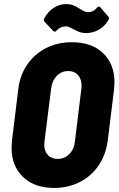

<svg xmlns="http://www.w3.org/2000/svg" viewBox="-20 -916 584 946"><path d="M37 -188Q37 -200 39 -224L70 -476Q78 -545 114 -597.5Q150 -650 207 -679Q264 -708 334 -708Q431 -708 487.5 -654.5Q544 -601 544 -511Q544 -500 542 -476L511 -224Q502 -154 466 -101Q430 -48 373 -19Q316 10 246 10Q150 10 93.5 -44Q37 -98 37 -188ZM349 -218 381 -480Q382 -485 382 -494Q382 -526 364.5 -546Q347 -566 317 -566Q283 -566 260 -542.5Q237 -519 232 -480L199 -218Q198 -213 198 -203Q198 -171 216 -152Q234 -133 264 -133Q297 -133 321 -156.5Q345 -180 349 -218ZM346 -770Q342 -772 332.5 -777Q323 -782 317 -784Q311 -786 304 -786Q279 -786 259 -766Q255 -760 249 -760Q245 -760 242 -764L200 -808Q193 -815 198 -825Q215 -858 244 -877Q273 -896 306 -896Q325 -896 339.5 -890.5Q354 -885 373 -873Q377 -871 385 -866Q393 -861 400 -858.5Q407 -856 414 -856Q440 -856 457 -877Q467 -889 474 -880L514 -834Q517 -831 517 -826Q517 -823 514 -817Q496 -786 466.5 -769.5Q437 -753 404 -753Q387 -753 375 -757Q363 -761 346 -770Z"/></svg>

Font: Barlow Semi Condensed ExtraBold
Style: Italic
Weight: 800
Width: 4
Italic angle: -7°
Designer: Jeremy Tribby
Foundry: Tribby Type
Version: Version 1.408